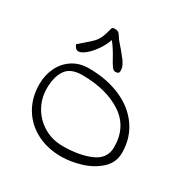

<svg xmlns="http://www.w3.org/2000/svg" viewBox="-164 -865 985 1009"><g transform="rotate(30 328.5 -360.5)"><path d="M50 -272Q50 -327 72 -373Q94 -419 136 -446.5Q178 -474 235 -474Q343 -474 427.5 -437.5Q512 -401 559.5 -333Q607 -265 607 -176Q607 -117 563.5 -77Q520 -37 457.5 -18Q395 1 338 1Q255 1 189.5 -33Q124 -67 87 -129Q50 -191 50 -272ZM556 -181Q556 -303 462 -364.5Q368 -426 222 -426Q152 -426 123.5 -384.5Q95 -343 95 -272Q95 -213 123.5 -162.5Q152 -112 203 -81.5Q254 -51 319 -51Q419 -51 487.5 -81Q556 -111 556 -181ZM317 -581Q291 -629 264 -663Q252 -628 229.5 -595.5Q207 -563 182.5 -543Q158 -523 141 -523Q122 -523 112 -550L148 -581Q176 -605 189 -618.5Q202 -632 212 -653.5Q222 -675 231 -713Q234 -722 247 -722Q263 -722 270.5 -717Q278 -712 288 -695Q296 -681 331 -642Q337 -634 348 -621Q359 -608 364 -601Q377 -581 381 -570Q385 -559 385 -546Q385 -535 379.5 -531Q374 -527 363 -527Q352 -527 342 -540Q332 -553 317 -581Z"/></g></svg>

Font: Indie Flower
Style: Regular
Weight: 400
Designer: Kimberly Geswein
Foundry: Kimberly Geswein
Version: Version 2.000